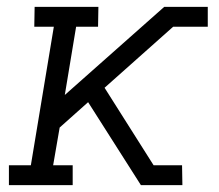

<svg xmlns="http://www.w3.org/2000/svg" viewBox="-20 -540 640 560"><path d="M391 0 237 -242 154 -168 135 -58H192V0H6V-58H70L137 -462H80L81 -520H267L266 -462H202L169 -263L459 -520H586V-462H485L285 -284L428 -58H511L512 0Z"/></svg>

Font: Iosevka Etoile Light
Style: Italic
Weight: 300
Italic angle: -9°
Designer: Belleve Invis
Foundry: Belleve Invis
Version: Version 22.1.2; ttfautohint (v1.8.4)